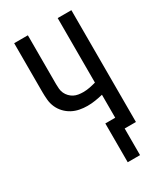

<svg xmlns="http://www.w3.org/2000/svg" viewBox="-221 -826 943 1093"><g transform="rotate(-30 250.0 -280.0)"><path d="M283 175V-80H348V-231Q323 -225 297.5 -221Q272 -217 246 -217Q220 -217 194.5 -222Q169 -227 146.5 -239Q124 -251 106 -270Q88 -289 77.5 -312.5Q67 -336 64.5 -362Q62 -388 62 -414V-735H152V-414Q152 -398 153.5 -382.5Q155 -367 161.5 -353Q168 -339 179 -327.5Q190 -316 203.5 -309Q217 -302 232.5 -299.5Q248 -297 264 -297Q285 -297 306 -301Q327 -305 348 -311V-735H438V0H364V175Z"/></g></svg>

Font: Iosevka Curly Medium
Style: Regular
Weight: 500
Monospace: yes
Designer: Belleve Invis
Foundry: Belleve Invis
Version: Version 22.1.2; ttfautohint (v1.8.4)